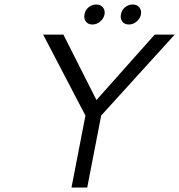

<svg xmlns="http://www.w3.org/2000/svg" viewBox="-20 -834 797 854"><path d="M298 0 360 -320 172 -680H262L409 -389L668 -680H757L430 -320L368 0ZM553 -725Q534 -725 524 -738Q514 -751 518 -770Q521 -789 536 -801.5Q551 -814 570 -814Q589 -814 599.5 -801.5Q610 -789 607 -770Q603 -751 587.5 -738Q572 -725 553 -725ZM391 -725Q372 -725 362 -738Q352 -751 356 -770Q359 -789 374 -801.5Q389 -814 408 -814Q427 -814 437.5 -801.5Q448 -789 445 -770Q441 -751 425.5 -738Q410 -725 391 -725Z"/></svg>

Font: Teachers
Style: Italic
Weight: 400
Italic angle: -11°
Designer: Alfredo Marco Pradil, Chank Diesel
Version: Version 1.001